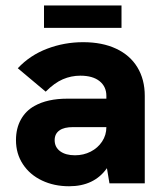

<svg xmlns="http://www.w3.org/2000/svg" viewBox="-20 -654 588 685"><path d="M361.5 -54Q316 10.5 226.5 10.5Q173 10.5 129.8 -10Q86.5 -30.5 61.8 -68Q37 -105.5 37 -154Q37 -196 54.5 -227.5Q72 -259 103 -276Q149 -302 220.5 -302H359.5V-312Q359.5 -345 335.2 -364.5Q311 -384 266.5 -384Q234 -384 204.2 -371.2Q174.5 -358.5 143 -327L43.5 -410.5Q87 -457 148.2 -480.2Q209.5 -503.5 276.5 -503.5Q345 -503.5 394.5 -480.2Q444 -457 470.2 -413.8Q496.5 -370.5 496.5 -312V0H370.5ZM247.5 -100Q278 -100 303.5 -113Q329 -126 344.2 -149Q359.5 -172 359.5 -200.5H240.5Q208.5 -200.5 192.5 -189Q175 -177 175 -154Q175 -129 194.5 -114.5Q214 -100 247.5 -100ZM137 -634.5H413.5V-554.5H137Z"/></svg>

Font: HK Grotesk ExtraBold
Style: Regular
Weight: 800
Designer: Alfredo Marco Pradil
Foundry: Hanken Design Co.
Version: Version 3.001